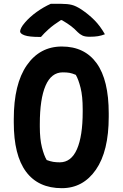

<svg xmlns="http://www.w3.org/2000/svg" viewBox="-20 -963 640 1003"><path d="M303 -720Q422 -720 485 -632.5Q548 -545 548 -371V-353Q548 -173 481 -76.5Q414 20 303 20Q180 20 116 -66Q52 -152 52 -323V-341Q52 -524 120 -622Q188 -720 303 -720ZM188 -301Q188 -237 199 -193.5Q210 -150 224 -127Q243 -120 258 -117.5Q273 -115 292 -115Q352 -115 382 -183.5Q412 -252 412 -379V-393Q412 -460 401 -504Q390 -548 376 -572Q357 -580 343 -582.5Q329 -585 308 -585Q248 -585 218 -515.5Q188 -446 188 -315ZM245 -943H301Q333 -943 355 -937.5Q377 -932 406 -913Q443 -888 473 -858Q503 -828 528 -784Q510 -777 492 -774Q474 -771 448 -771Q424 -771 410.5 -777.5Q397 -784 386 -795Q370 -812 352 -826Q334 -840 303 -858H298Q259 -833 234 -810.5Q209 -788 194 -770H188Q132 -770 108.5 -778.5Q85 -787 85 -799Q85 -806 91 -818Q97 -830 111 -846Q136 -875 171.5 -900.5Q207 -926 245 -943Z"/></svg>

Font: Recursive Mn Csl St
Style: Bold
Weight: 700
Monospace: yes
Version: Version 1.079;hotconv 1.0.112;makeotfexe 2.5.65598; ttfautoh